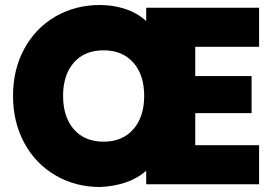

<svg xmlns="http://www.w3.org/2000/svg" viewBox="-20 -736 1096 767"><path d="M760 -432H985V-284H760V-156H1015V0H564V-54Q529 -23 481.5 -7Q434 9 379 11Q281 11 201.5 -35.5Q122 -82 77 -165Q32 -248 32 -353Q32 -458 77 -541Q122 -624 201.5 -670Q281 -716 379 -716Q433 -716 481 -700Q529 -684 564 -652V-705H1015V-549H760ZM232 -353Q232 -269 275 -219.5Q318 -170 394 -170Q469 -170 512.5 -219.5Q556 -269 556 -353Q556 -437 512.5 -486Q469 -535 394 -535Q318 -535 275 -486Q232 -437 232 -353Z"/></svg>

Font: Fz Poppins ExtBd
Style: Regular
Weight: 800
Designer: Ninad Kale (Devanagari), Jonny Pinhorn (Latin)
Foundry: Indian Type Foundry
Version: Vit hóa bi Vntype.Com & FontZin.Com